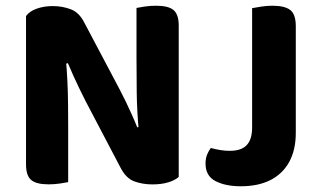

<svg xmlns="http://www.w3.org/2000/svg" viewBox="-20 -636 1121 670"><path d="M70.8 -433.4 209.4 -434.8Q213.4 -392.4 215.3 -350.4Q217.2 -308.4 217.5 -269.2Q217.9 -230 217.9 -193.1V-0.5Q209.1 1.5 189.5 4.4Q169.8 7.3 149.7 7.3Q106.4 7.3 88.6 -8.1Q70.8 -23.4 70.8 -62.2ZM603.7 -176.2 464.8 -174.7Q457.8 -248.1 457.1 -313.9Q456.3 -379.8 456.3 -439.7V-608.3Q466.1 -610.3 485.2 -613.2Q504.4 -616 524.7 -616Q568 -616 585.8 -600.7Q603.7 -585.4 603.7 -546.6ZM603.7 -224.4V-321.1V-18.6Q590.9 -7 567.4 0.2Q543.9 7.5 511.7 7.5Q477.8 7.5 448.6 -3.1Q419.5 -13.8 400.2 -51.7L279.3 -282Q268.1 -304.4 257.3 -326.3Q246.6 -348.2 236.6 -370.4Q226.7 -392.7 217 -415.5L70.8 -382.8V-580Q83.3 -597.2 108.8 -606Q134.4 -614.8 163.5 -614.8Q197.4 -614.8 226.9 -603.7Q256.5 -592.7 275 -555.6L396.9 -325.2Q408.3 -303.6 419 -281.3Q429.6 -259.1 439.7 -236.8Q449.8 -214.5 458.8 -191.7ZM859.8 -289.8H1012.2V-172.3Q1012.2 -113.1 989.4 -71.2Q966.5 -29.4 923.8 -7.7Q881.1 14 820.6 14Q766.9 14 732 -4Q697.2 -22.1 697.2 -65.4Q697.2 -83.9 703.2 -97.7Q709.2 -111.5 715.7 -119.6Q733.7 -114.8 749.1 -112.3Q764.6 -109.7 782 -109.7Q822.4 -109.7 841.1 -129.8Q859.8 -149.9 859.8 -190.8ZM1012.2 -225.5H859.8V-607.5Q870.1 -609.5 890.5 -612.8Q910.9 -616 930.2 -616Q973.5 -616 992.9 -601.1Q1012.2 -586.1 1012.2 -544.1Z"/></svg>

Font: Baloo Paaji 2
Style: Regular
Weight: 400
Designer: Shuchita Grover, Noopur Datye and Ek Type
Foundry: Ek Type
Version: Version 1.700